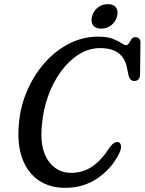

<svg xmlns="http://www.w3.org/2000/svg" viewBox="-20 -889 695 922"><path d="M551 -205.5Q560 -201 561.2 -186.5Q562.5 -172 551 -149.5Q515.5 -79 448.5 -33Q381.5 13 292 13Q218.5 13 165.5 -23.2Q112.5 -59.5 87.2 -127.5Q62 -195.5 70.5 -290.5Q76.5 -374 108.8 -450Q141 -526 192.8 -585.2Q244.5 -644.5 310.8 -678.8Q377 -713 452 -713Q495 -713 521.2 -702.8Q547.5 -692.5 562.5 -682.2Q577.5 -672 585.5 -672Q593.5 -672 599 -681.5Q604.5 -691 611 -700.8Q617.5 -710.5 629.5 -710.5Q655 -710.5 654.5 -682.5L652.5 -529.5Q652 -515.5 644.5 -507.8Q637 -500 625.5 -500Q603.5 -500 597 -528.5L589.5 -564.5Q580 -612.5 547.2 -635.2Q514.5 -658 461 -658Q407 -658 359 -628Q311 -598 273.2 -546.5Q235.5 -495 211.5 -429Q187.5 -363 181.5 -291Q169.5 -181 210 -120Q250.5 -59 322 -59Q379 -59 424 -90.2Q469 -121.5 507.5 -182Q531.5 -214 551 -205.5ZM466 -751.5Q438.5 -751.5 426.8 -768Q415 -784.5 422 -810.5Q429 -836.5 449.5 -852.8Q470 -869 497.5 -869Q525.5 -869 537.2 -852.8Q549 -836.5 542 -810.5Q535 -784.5 514.5 -768Q494 -751.5 466 -751.5Z"/></svg>

Font: Fraunces 144pt SuperSoft
Style: Italic
Weight: 400
Italic angle: -16°
Version: Version 1.000;[b76b70a41]